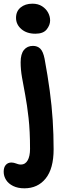

<svg xmlns="http://www.w3.org/2000/svg" viewBox="-58 -762 361 1042"><path d="M74 260Q39 260 13.5 247.5Q-12 235 -25 214.5Q-38 194 -38 170Q-38 146 -26.5 133Q-15 120 4 120Q11 120 17 121.5Q23 123 28.5 125Q34 127 40.5 129Q47 131 56 131Q79 131 92 108.5Q105 86 105 46Q105 -51 97 -122Q89 -193 79 -246Q69 -299 61.5 -341.5Q54 -384 54 -424Q54 -469 72 -491Q90 -513 121 -513Q145 -513 160.5 -498Q176 -483 184 -443Q201 -351 212 -269.5Q223 -188 228 -110Q233 -32 233 48Q233 153 190 206.5Q147 260 74 260ZM134 -579Q87 -579 58 -604Q29 -629 29 -665Q29 -701 54 -721.5Q79 -742 118 -742Q149 -742 170.5 -728Q192 -714 203 -693.5Q214 -673 214 -651Q214 -626 195.5 -602.5Q177 -579 134 -579Z"/></svg>

Font: Shantell Sans SemiBold
Style: Regular
Weight: 600
Designer: Stephen Nixon, Anya Danilova, Shantell Martin
Foundry: Arrow Type
Version: Version 1.011;[c5ecc13dd]